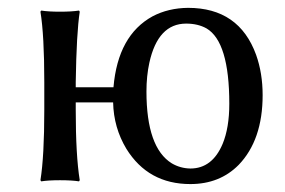

<svg xmlns="http://www.w3.org/2000/svg" viewBox="-20 -459 726 489"><path d="M454.1 -398.9Q382.3 -398.9 360.4 -299.3Q353 -265.6 353 -226.1Q353 -83 417.5 -43Q439 -30.3 464.8 -29.8Q520.5 -29.8 546.9 -92.3Q564 -133.3 564 -194.8Q564 -352.5 505.9 -386.7Q483.9 -398.9 454.1 -398.9ZM92.8 -250Q92.8 -369.1 83 -429.2L85 -432.1Q103 -429.2 132.8 -429.2Q162.6 -429.2 181.2 -432.1L183.1 -429.2Q174.8 -375 172.9 -250V-236.8H269Q280.3 -369.1 368.7 -417.5Q408.7 -438.5 459 -439Q588.9 -439 632.3 -319.3Q648.9 -272.5 648.9 -216.8Q648.9 -102.5 587.9 -39.1Q539.6 9.8 464.8 9.8Q357.4 9.8 301.8 -80.1Q269.5 -133.8 268.1 -198.2H172.9V-179.2Q172.9 -63 183.1 0L181.2 2.9Q163.1 0 132.8 0Q103 0 85 2.9L83 0Q92.8 -61 92.8 -179.2Z"/></svg>

Font: Linux Biolinum Capitals O
Style: Small Caps
Weight: 400
Designer: Philipp H. Poll
Foundry: Philipp H. Poll
Version: Version 1.0.4